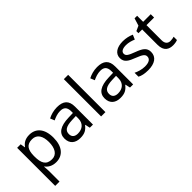

<svg xmlns="http://www.w3.org/2000/svg" viewBox="33 -1644 2768 2768"><g transform="rotate(-45 1417.5 -260.0)"><path d="M340 -546C253 -546 205 -509 173 -463H169L157 -536H85V240H173V20C173 -5 169 -45 167 -68H173C204 -26 256 10 339 10C472 10 560 -86 560 -269C560 -454 472 -546 340 -546ZM324 -472C423 -472 469 -392 469 -270C469 -150 423 -63 326 -63C209 -63 173 -137 173 -269V-286C175 -411 215 -472 324 -472Z M903 -545C833 -545 767 -524 720 -499L747 -433C791 -454 842 -474 898 -474C968 -474 1009 -444 1009 -355V-323L918 -320C743 -315 661 -256 661 -149C661 -40 733 10 830 10C920 10 963 -17 1010 -76H1014L1031 0H1095V-365C1095 -490 1033 -545 903 -545ZM929 -259 1008 -262V-214C1008 -110 940 -61 850 -61C792 -61 752 -88 752 -148C752 -216 795 -254 929 -259Z M1349 0V-760H1261V0Z M1722 -545C1652 -545 1586 -524 1539 -499L1566 -433C1610 -454 1661 -474 1717 -474C1787 -474 1828 -444 1828 -355V-323L1737 -320C1562 -315 1480 -256 1480 -149C1480 -40 1552 10 1649 10C1739 10 1782 -17 1829 -76H1833L1850 0H1914V-365C1914 -490 1852 -545 1722 -545ZM1748 -259 1827 -262V-214C1827 -110 1759 -61 1669 -61C1611 -61 1571 -88 1571 -148C1571 -216 1614 -254 1748 -259Z M2429 -148C2429 -234 2370 -269 2268 -307C2165 -346 2130 -364 2130 -409C2130 -449 2169 -474 2241 -474C2293 -474 2343 -459 2388 -440L2418 -510C2368 -532 2312 -546 2247 -546C2127 -546 2046 -495 2046 -404C2046 -316 2108 -284 2212 -244C2317 -204 2344 -180 2344 -140C2344 -92 2306 -61 2217 -61C2154 -61 2089 -83 2047 -104V-24C2088 -2 2140 10 2215 10C2346 10 2429 -44 2429 -148Z M2738 -62C2689 -62 2654 -93 2654 -158V-468H2809V-536H2654V-659H2602L2567 -545L2490 -510V-468H2566V-156C2566 -26 2639 10 2723 10C2755 10 2794 3 2813 -6V-73C2796 -67 2764 -62 2738 -62Z"/></g></svg>

Font: Noto Sans Inscriptional Parthian
Style: Regular
Weight: 400
Designer: Monotype Design Team
Foundry: Monotype Imaging Inc.
Version: Version 2.003